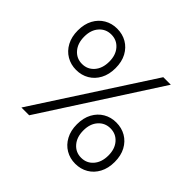

<svg xmlns="http://www.w3.org/2000/svg" viewBox="-169 -886 1085 1085"><g transform="rotate(45 373.0 -344.0)"><path d="M189.2 -698Q147.1 -698 113 -678.1Q78.9 -658.1 58.9 -621.3Q38.9 -584.5 38.9 -533.2Q38.9 -482.9 58.9 -445.7Q78.9 -408.5 113.2 -388.5Q147.4 -368.4 189.7 -368.4Q232.9 -368.4 266.9 -388.5Q301 -408.5 320.9 -445.7Q340.8 -482.9 340.8 -533.2Q340.8 -584.5 320.9 -621.3Q301 -658.1 266.8 -678.1Q232.6 -698 189.2 -698ZM121.7 0 567.4 -688H627.5L183.8 0ZM189.5 -651.2Q233.5 -651.2 261.6 -619Q289.7 -586.9 289.7 -534.7Q289.7 -481 261.6 -448.5Q233.5 -416 189.5 -416Q145.9 -416 117.6 -448.5Q89.3 -481 89.3 -534.7Q89.3 -587.4 117.6 -619.3Q145.9 -651.2 189.5 -651.2ZM560.7 -319.6Q518.6 -319.6 484.5 -299.7Q450.4 -279.7 430.4 -242.9Q410.3 -206.1 410.3 -154.8Q410.3 -104.5 430.4 -67.3Q450.4 -30.1 484.6 -10.1Q518.8 10 561.2 10Q604.3 10 638.4 -10.1Q672.5 -30.1 692.4 -67.3Q712.3 -104.5 712.3 -154.8Q712.3 -206.1 692.4 -242.9Q672.5 -279.7 638.3 -299.7Q604.1 -319.6 560.7 -319.6ZM460.7 -156.3Q460.7 -209 489.1 -240.9Q517.4 -272.8 560.9 -272.8Q605 -272.8 633.1 -240.6Q661.2 -208.5 661.2 -156.3Q661.2 -102.6 633.1 -70.1Q605 -37.6 560.9 -37.6Q517.4 -37.6 489.1 -70.1Q460.7 -102.6 460.7 -156.3Z"/></g></svg>

Font: Roundo Variable
Style: Regular
Weight: 200
Designer: Shiva Nallaperumal
Foundry: Indian Type Foundry
Version: Version 2.000